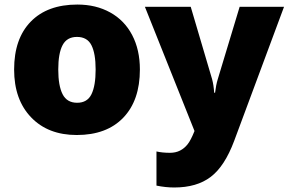

<svg xmlns="http://www.w3.org/2000/svg" viewBox="-20 -583 1267 843"><path d="M594.2 -277.8Q594.2 -142.1 521.2 -66.2Q448.2 9.8 316.9 9.8Q190.9 9.8 116.5 -67.9Q42 -145.5 42 -277.8Q42 -413.1 115 -488Q188 -563 319.8 -563Q401.4 -563 463.9 -528.3Q526.4 -493.7 560.3 -429Q594.2 -364.3 594.2 -277.8ZM235.8 -277.8Q235.8 -206.5 254.9 -169.2Q273.9 -131.8 318.8 -131.8Q363.3 -131.8 381.6 -169.2Q399.9 -206.5 399.9 -277.8Q399.9 -348.6 381.3 -384.8Q362.8 -420.9 317.9 -420.9Q273.9 -420.9 254.9 -385Q235.8 -349.1 235.8 -277.8ZM616.2 -553.2H817.4L911.1 -235.8Q918 -210.9 920.4 -175.8H924.3Q928.2 -209.5 936 -234.9L1032.2 -553.2H1227.1L1008.3 35.2Q966.3 147.5 905 193.8Q843.8 240.2 745.1 240.2Q707 240.2 667 231.9V82Q692.9 87.9 726.1 87.9Q751.5 87.9 770.5 78.1Q789.6 68.4 803.7 50.5Q817.9 32.7 834 -7.8Z"/></svg>

Font: Black Ops One [rus by aLiNcE]
Style: Regular
Weight: 400
Designer: James Grieshaber
Foundry: James Grieshaber
Version: Version 1.002;May 25, 2024;FontCreator 13.0.0.2680 64-bit